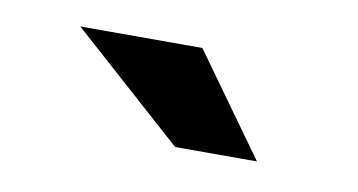

<svg xmlns="http://www.w3.org/2000/svg" viewBox="-31 -778 429 230"><g transform="rotate(10 183.5 -663.0)"><path d="M189.5 -602H289L201 -724.5H52.5Z"/></g></svg>

Font: Anybody UltraCondensed Thin Black
Style: Regular
Weight: 900
Version: Version 1.111